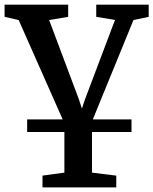

<svg xmlns="http://www.w3.org/2000/svg" viewBox="-23 -576 669 838"><path d="M95.5 0V-55H551V0ZM162.5 242V190.5L258 177.5V-38L58.5 -488.5L-3 -502.5V-555.5H274.5V-502.5L191.5 -488.5L321.5 -142L334.5 -102L348 -142.5L479 -489L397 -502.5V-555.5H626V-502.5L559.5 -488.5L378.5 -46V177.5L484.5 190.5V242Z"/></svg>

Font: Merriweather SemiBold
Style: Regular
Weight: 600
Version: Version 2.100